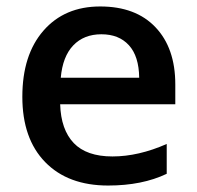

<svg xmlns="http://www.w3.org/2000/svg" viewBox="-20 -570 616 600"><path d="M169.9 -327.1H415Q414.1 -394.5 382.8 -428.7Q351.6 -462.9 296.9 -462.9Q242.2 -462.9 209 -428.2Q175.8 -393.6 169.9 -327.1ZM465.8 -484.9Q527.8 -419.9 527.8 -306.2V-244.1H168Q170.4 -165 210.4 -123Q250.5 -81.1 331.5 -81.1Q412.6 -81.1 501 -120.1V-26.9Q424.3 9.8 317.9 9.8Q192.4 9.8 121.1 -63.5Q49.8 -136.7 49.8 -267.6Q49.8 -398.4 115.7 -474.1Q181.6 -549.8 293 -549.8Q404.3 -549.8 465.8 -484.9Z"/></svg>

Font: OpenSans-Semibold
Style: Regular
Weight: 600
Foundry: Ascender Corporation
Version: Version 1.10